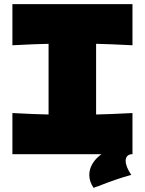

<svg xmlns="http://www.w3.org/2000/svg" viewBox="-20 -746 701 929"><path d="M621 -527Q502 -533 445 -534V-192Q503 -193 621 -199V0H620Q605 0 596.5 8.5Q588 17 588 32Q588 60 615 100Q537 122 455 155Q447 157 433 163Q412 133 412 100Q412 73 427 47Q442 21 471 0H40V-199Q155 -193 215 -192V-534Q155 -533 40 -527V-726H621Z"/></svg>

Font: Dela Gothic One
Style: Regular
Weight: 400
Designer: aratakana
Foundry: aratakana
Version: Version 1.004